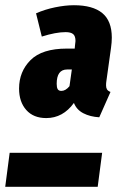

<svg xmlns="http://www.w3.org/2000/svg" viewBox="-31 -715 456 735"><path d="M42 -376Q42 -441 86 -485Q130 -529 225 -529H255L256 -540Q258 -554 258 -558Q258 -577 249 -584.5Q240 -592 220 -592Q183 -592 129 -575L107 -664Q141 -679 180 -687Q219 -695 252 -695Q324 -695 360.5 -665Q397 -635 397 -571Q397 -553 394 -532L376 -403Q375 -397 375 -388Q375 -379 378.5 -373Q382 -367 392 -363L349 -266Q314 -268 288 -281.5Q262 -295 252 -321Q210 -263 146 -263Q97 -263 69.5 -294Q42 -325 42 -376ZM235 -385 244 -449H226Q186 -449 186 -394Q186 -380 190 -373.5Q194 -367 204 -367Q220 -367 235 -385ZM-11 0 6 -130H360L343 0Z"/></svg>

Font: Fira Sans Extra Condensed ExtraBold
Style: Italic
Weight: 800
Width: 3
Italic angle: -8°
Designer: Carrois Corporate & Edenspiekermann AG
Foundry: Carrois Corporate GbR & Edenspiekermann AG
Version: Version 4.203